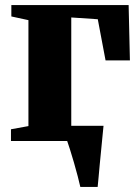

<svg xmlns="http://www.w3.org/2000/svg" viewBox="-20 -553 546 753"><path d="M295 180Q291.5 164 284.8 138.2Q278 112.5 270 84.5Q262 56.5 254.5 33.2Q247 10 243 -1.5L216.5 -59.5H386Q384.5 -44 382 -19.2Q379.5 5.5 376.8 34.5Q374 63.5 371.2 91.8Q368.5 120 366.5 143.5Q364.5 167 363 180ZM23 0V-46L91.5 -58.5V-474L24.5 -488.5V-533H484.5L489.5 -316H394L363.5 -477.5L259.5 -484.5V-58.5L364.5 -46V0Z"/></svg>

Font: Merriweather 72pt Black
Style: Regular
Weight: 900
Version: Version 2.100